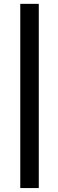

<svg xmlns="http://www.w3.org/2000/svg" viewBox="-20 -917 302 998"><path d="M85.4 60.5H181.6V-897H85.4Z"/></svg>

Font: Antonio
Style: Regular
Weight: 400
Designer: Vernon Adams
Foundry: Vernon Adams
Version: Version 1.002